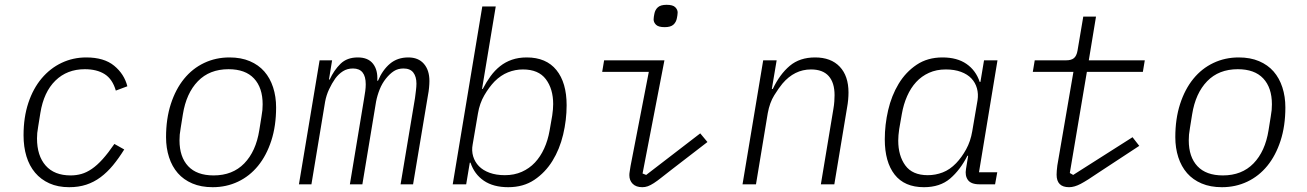

<svg xmlns="http://www.w3.org/2000/svg" viewBox="-20 -767 5440 799"><path d="M268 12Q221 12 185.5 -4Q150 -20 126 -48.5Q102 -77 90 -116.5Q78 -156 78 -204Q78 -279 98 -339Q118 -399 153.5 -441Q189 -483 236.5 -505.5Q284 -528 339 -528Q413 -528 455 -493.5Q497 -459 510 -408L462 -390Q448 -438 415.5 -458.5Q383 -479 333 -479Q259 -479 210.5 -431.5Q162 -384 148 -297L139 -241Q136 -224 135 -213.5Q134 -203 134 -191Q134 -119 170 -78Q206 -37 274 -37Q297 -37 318.5 -43Q340 -49 362 -64Q384 -79 407 -104.5Q430 -130 456 -168L497 -145Q474 -108 450 -79Q426 -50 398.5 -29.5Q371 -9 339 1.5Q307 12 268 12Z M865 12Q817 12 780.5 -3.5Q744 -19 720 -46.5Q696 -74 683.5 -112.5Q671 -151 671 -196Q671 -273 691 -334.5Q711 -396 746 -439Q781 -482 829.5 -505Q878 -528 935 -528Q983 -528 1019.5 -512.5Q1056 -497 1080 -469.5Q1104 -442 1116.5 -403.5Q1129 -365 1129 -320Q1129 -243 1109 -181.5Q1089 -120 1054 -77Q1019 -34 970.5 -11Q922 12 865 12ZM869 -37Q948 -37 996.5 -87Q1045 -137 1059 -225L1068 -281Q1071 -298 1072 -309Q1073 -320 1073 -333Q1073 -402 1037 -440.5Q1001 -479 931 -479Q852 -479 803.5 -429Q755 -379 741 -291L732 -235Q729 -218 728 -207Q727 -196 727 -183Q727 -114 763 -75.5Q799 -37 869 -37Z M1224 0 1310 -516H1362L1349 -436H1352Q1370 -475 1397 -501.5Q1424 -528 1469 -528Q1512 -528 1532.5 -501.5Q1553 -475 1550 -431H1553Q1572 -476 1603 -502Q1634 -528 1679 -528Q1721 -528 1744 -501.5Q1767 -475 1767 -430Q1767 -418 1765.5 -402Q1764 -386 1761 -371L1699 0H1647L1707 -359Q1709 -375 1711 -391Q1713 -407 1713 -419Q1713 -448 1700 -465Q1687 -482 1659 -482Q1636 -482 1619 -471Q1602 -460 1586 -440Q1570 -420 1560 -395Q1550 -370 1545 -344L1488 0H1436L1495 -356Q1498 -373 1500 -388Q1502 -403 1502 -416Q1502 -482 1449 -482Q1425 -482 1407 -470.5Q1389 -459 1375 -440Q1361 -420 1349.5 -395.5Q1338 -371 1333 -344L1276 0Z M1987 -740H2043L1986 -397H1989Q2004 -426 2021.5 -450Q2039 -474 2061 -491.5Q2083 -509 2110.5 -518.5Q2138 -528 2172 -528Q2253 -528 2295.5 -475.5Q2338 -423 2338 -329Q2338 -268 2323.5 -207Q2309 -146 2279 -97.5Q2249 -49 2203.5 -18.5Q2158 12 2095 12Q2033 12 1993.5 -15Q1954 -42 1938 -90H1935L1920 0H1864ZM2081 -38Q2120 -38 2151.5 -52Q2183 -66 2206 -90.5Q2229 -115 2244.5 -149Q2260 -183 2267 -223L2278 -286Q2280 -300 2281 -311.5Q2282 -323 2282 -334Q2282 -397 2251.5 -437.5Q2221 -478 2156 -478Q2124 -478 2094 -466Q2064 -454 2038 -428Q2015 -404 1995.5 -370.5Q1976 -337 1969 -295L1947 -166Q1942 -140 1949 -116.5Q1956 -93 1973 -75.5Q1990 -58 2017.5 -48Q2045 -38 2081 -38Z M2746 -654Q2720 -654 2710 -664Q2700 -674 2700 -686Q2700 -691 2701 -697.5Q2702 -704 2703 -709Q2706 -726 2717.5 -736.5Q2729 -747 2754 -747Q2780 -747 2790 -737Q2800 -727 2800 -715Q2800 -710 2799 -703.5Q2798 -697 2797 -692Q2794 -675 2782.5 -664.5Q2771 -654 2746 -654ZM2653 12Q2627 12 2613 -2Q2599 -16 2599 -38Q2599 -45 2600.5 -53.5Q2602 -62 2604 -76L2680 -468H2486L2494 -516H2745L2654 -45L2669 -39L2894 -212L2924 -176L2776 -62Q2750 -42 2732.5 -28Q2715 -14 2701 -5Q2687 4 2676 8Q2665 12 2653 12Z M3070 0 3156 -516H3212L3192 -397H3196Q3225 -458 3266.5 -493Q3308 -528 3372 -528Q3438 -528 3474.5 -489.5Q3511 -451 3511 -382Q3511 -368 3509.5 -351.5Q3508 -335 3505 -319L3452 0H3396L3448 -313Q3451 -330 3452 -345Q3453 -360 3453 -371Q3453 -423 3428.5 -450.5Q3404 -478 3355 -478Q3286 -478 3236 -419Q3221 -401 3202 -370.5Q3183 -340 3175 -296L3126 0Z M3825 12Q3744 12 3703 -40.5Q3662 -93 3662 -187Q3662 -248 3676 -308.5Q3690 -369 3719.5 -418Q3749 -467 3794.5 -497.5Q3840 -528 3902 -528Q3963 -528 4002 -501Q4041 -474 4057 -426H4060L4075 -516H4131L4054 -50H4130L4121 0H4056Q4021 0 4008 -18Q3995 -36 4000 -64L4009 -119H4006Q3976 -60 3934 -24Q3892 12 3825 12ZM3841 -38Q3873 -38 3903 -49.5Q3933 -61 3959 -88Q3982 -112 4000.5 -145.5Q4019 -179 4026 -221L4048 -350Q4052 -376 4045.5 -399.5Q4039 -423 4022.5 -440.5Q4006 -458 3979 -468Q3952 -478 3916 -478Q3877 -478 3846 -464Q3815 -450 3792.5 -425.5Q3770 -401 3755 -367Q3740 -333 3733 -293L3722 -230Q3720 -216 3719 -204.5Q3718 -193 3718 -182Q3718 -119 3747.5 -78.5Q3777 -38 3841 -38Z M4429 12Q4377 12 4377 -40Q4377 -54 4380 -78L4447 -468H4278L4286 -516H4417Q4438 -516 4449 -525Q4460 -534 4464 -556L4488 -698H4541L4511 -516H4744L4736 -468H4503L4432 -47L4446 -39L4693 -196L4721 -160L4552 -49Q4504 -16 4477.5 -2Q4451 12 4429 12Z M5065 12Q5017 12 4980.5 -3.5Q4944 -19 4920 -46.5Q4896 -74 4883.5 -112.5Q4871 -151 4871 -196Q4871 -273 4891 -334.5Q4911 -396 4946 -439Q4981 -482 5029.5 -505Q5078 -528 5135 -528Q5183 -528 5219.5 -512.5Q5256 -497 5280 -469.5Q5304 -442 5316.5 -403.5Q5329 -365 5329 -320Q5329 -243 5309 -181.5Q5289 -120 5254 -77Q5219 -34 5170.5 -11Q5122 12 5065 12ZM5069 -37Q5148 -37 5196.5 -87Q5245 -137 5259 -225L5268 -281Q5271 -298 5272 -309Q5273 -320 5273 -333Q5273 -402 5237 -440.5Q5201 -479 5131 -479Q5052 -479 5003.5 -429Q4955 -379 4941 -291L4932 -235Q4929 -218 4928 -207Q4927 -196 4927 -183Q4927 -114 4963 -75.5Q4999 -37 5069 -37Z"/></svg>

Font: IBM Plex Mono Light
Style: Italic
Weight: 300
Italic angle: -9°
Monospace: yes
Designer: Mike Abbink, Paul van der Laan, Pieter van Rosmalen
Foundry: Bold Monday
Version: Version 2.3